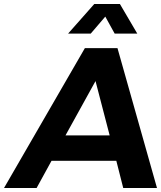

<svg xmlns="http://www.w3.org/2000/svg" viewBox="-26 -941 806 961"><path d="M-5.9 0 398.9 -700.2H562L759.8 0H590.8L556.2 -136.2H231.9L157.2 0ZM301.8 -263.2H522.9L452.1 -535.2ZM314.9 -772.9 445.8 -920.9H574.2L661.1 -772.9H547.9L501 -857.9L428.2 -772.9Z"/></svg>

Font: Trueno SemiBold
Style: Italic
Weight: 600
Designer: Julieta Ulanovsky
Foundry: Julieta Ulanovsky
Version: Version 3.001b | FøM Fix